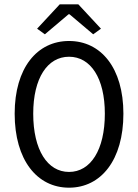

<svg xmlns="http://www.w3.org/2000/svg" viewBox="-20 -858 640 890"><path d="M300 12C448 12 552 -116 552 -331C552 -543 448 -668 300 -668C152 -668 48 -543 48 -331C48 -116 152 12 300 12ZM300 -61C200 -61 134 -163 134 -331C134 -496 200 -595 300 -595C400 -595 466 -496 466 -331C466 -163 400 -61 300 -61ZM188 -699 298 -792H302L412 -699L448 -725L343 -838H257L152 -725Z"/></svg>

Font: Hasklig
Style: Regular
Weight: 400
Monospace: yes
Designer: Paul D. Hunt, Teo Tuominen
Foundry: Adobe Systems Incorporated
Version: Version 2.030;PS 1.0;hotconv 16.6.51;makeotf.lib2.5.65220